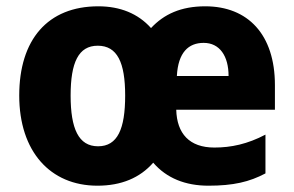

<svg xmlns="http://www.w3.org/2000/svg" viewBox="-20 -579 931 609"><path d="M631 -559C554 -559 500 -534 459 -490C418 -536 361 -559 292 -559C131 -559 41 -453 41 -276C41 -99 139 10 289 10C365 10 424 -15 466 -63C508 -14 568 10 641 10C720 10 771 -2 822 -29V-152C765 -122 713 -111 660 -111C581 -111 541 -155 539 -231H852V-309C852 -470 766 -559 631 -559ZM626 -443C677 -443 705 -401 705 -338H541C545 -413 578 -443 626 -443ZM290 -434C352 -434 377 -381 377 -276C377 -170 353 -115 291 -115C229 -115 204 -171 204 -276C204 -381 229 -434 290 -434Z"/></svg>

Font: Noto Sans Myanmar UI SemiCondensed ExtraBold
Style: Regular
Weight: 800
Width: 4
Designer: Monotype Design Team
Foundry: Monotype Imaging Inc.
Version: Version 2.103